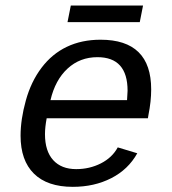

<svg xmlns="http://www.w3.org/2000/svg" viewBox="-20 -686 640 715"><path d="M153.8 -245.6Q147.5 -211.9 147.5 -186.5Q147.5 -123.5 178 -89.8Q208.5 -56.2 263.7 -56.2Q313.5 -56.2 355.7 -77.6Q397.9 -99.1 418.5 -137.2L491.2 -115.2Q457.5 -54.7 394.3 -22.5Q331.1 9.8 251 9.8Q156.2 9.8 106.4 -39.3Q56.6 -88.4 56.6 -180.7Q56.6 -241.2 76.2 -311.8Q95.7 -382.3 134.8 -433.8Q173.8 -485.4 229 -511.7Q284.2 -538.1 354.5 -538.1Q543 -538.1 543 -353Q543 -308.6 532.7 -257.3L530.8 -245.6ZM342.8 -473.1Q277.8 -473.1 231.7 -430.7Q185.5 -388.2 168 -313H453.1L455.1 -348.1Q455.1 -473.1 342.8 -473.1ZM500.5 -603.5H231.4L243.7 -665.5H512.7Z"/></svg>

Font: Liberation Mono
Style: Italic
Weight: 400
Italic angle: -12°
Monospace: yes
Designer: Steve Matteson
Foundry: Ascender Corporation
Version: Version 2.1.5